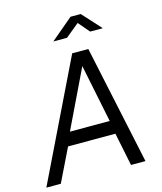

<svg xmlns="http://www.w3.org/2000/svg" viewBox="-134 -1031 954 1128"><g transform="rotate(-15 343.5 -466.5)"><path d="M492 -819H569L465 -933H403L268 -819H351L434 -887ZM6 0H94L192 -201H480L521 0H609L455 -723H357ZM225 -282 395 -635 467 -282Z"/></g></svg>

Font: United Sans
Style: Italic
Weight: 400
Italic angle: -8°
Designer: Pablo Impallari, Rodrigo Fuenzalida (Modified by Dan O. Williams)
Version: Version 1.000;PS 001.000;hotconv 1.0.88;makeotf.lib2.5.64775